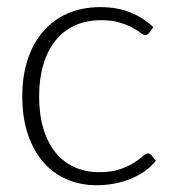

<svg xmlns="http://www.w3.org/2000/svg" viewBox="-20 -526 495 552"><path d="M408.5 -431Q406 -428.5 403.8 -426.8Q401.5 -425 397.5 -425Q392.5 -425 383.8 -431.8Q375 -438.5 360.5 -446.5Q346 -454.5 324.2 -461.2Q302.5 -468 271.5 -468Q228.5 -468 195.2 -452.8Q162 -437.5 139.2 -409Q116.5 -380.5 104.5 -340Q92.5 -299.5 92.5 -249Q92.5 -196.5 104.8 -156Q117 -115.5 139.5 -87.8Q162 -60 194 -45.5Q226 -31 265 -31Q301 -31 325.2 -39.5Q349.5 -48 365.2 -58Q381 -68 390.2 -76.5Q399.5 -85 405 -85Q411.5 -85 415 -80L428 -64Q416.5 -49 399 -36Q381.5 -23 359.5 -13.5Q337.5 -4 311.8 1.2Q286 6.5 258 6.5Q210.5 6.5 171.2 -10.8Q132 -28 103.8 -60.8Q75.5 -93.5 59.8 -141Q44 -188.5 44 -249Q44 -306 59 -353Q74 -400 102.8 -434Q131.5 -468 173.2 -486.8Q215 -505.5 269 -505.5Q317.5 -505.5 355.2 -490Q393 -474.5 421 -448Z"/></svg>

Font: Lato Light
Style: Regular
Weight: 300
Designer: Lukasz Dziedzic
Foundry: Lukasz Dziedzic
Version: Version 1.104; Western+Polish opensource